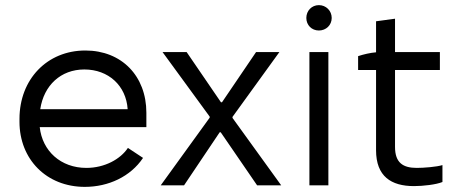

<svg xmlns="http://www.w3.org/2000/svg" viewBox="-20 -723 1776 749"><path d="M311 6C403 6 489 -34 538 -107L479 -146C450 -102 388 -68 317 -68C217 -68 145 -134 135 -227H551V-283C551 -427 454 -526 313 -526C164 -526 56 -414 56 -259V-248C56 -102 161 6 311 6ZM137 -297C151 -390 217 -452 309 -452C403 -452 472 -389 478 -297Z M607 0H698L837 -207H841L983 0H1077L887 -263V-267L1070 -520H979L846 -324H842L708 -520H614L798 -268V-264Z M1224 -604C1252 -604 1274 -625 1274 -653C1274 -681 1252 -703 1224 -703C1196 -703 1175 -681 1175 -653C1175 -625 1196 -604 1224 -604ZM1187 0H1261V-520H1187Z M1595 3C1631 3 1682 -3 1706 -13V-79C1684 -72 1633 -68 1606 -68C1552 -68 1521 -88 1521 -150V-450H1696V-520H1521V-650L1447 -640V-519C1424 -517 1398 -511 1377 -504V-450H1447V-137C1447 -35 1506 3 1595 3Z"/></svg>

Font: Fixel Display Regular
Style: Regular
Weight: 400
Designer: AlfaBravo + MacPaw
Foundry: Kyrylo Tkachov, Marchela Mozhyna, Serhii Makarenko, Maria Weinstein, Zakhar Kryvoshyya
Version: Version 1.211